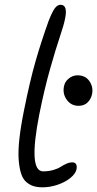

<svg xmlns="http://www.w3.org/2000/svg" viewBox="-20 -780 410 811"><path d="M160.2 11.2Q138.2 11.2 122.1 6.3Q106 1.5 91.3 -11Q76.7 -23.4 69.1 -47.1Q61.5 -70.8 58.8 -106.2Q56.2 -141.6 62 -194.8Q67.9 -248 82 -316.9Q106 -436.5 129.2 -517.8Q152.3 -599.1 185.1 -690.9Q200.2 -729.5 211.2 -744.6Q222.2 -759.8 235.8 -759.8Q267.1 -759.8 254.9 -701.2Q250 -675.3 232.9 -624.8Q215.8 -574.2 191.7 -489.3Q167.5 -404.3 146 -296.9Q98.6 -56.2 162.1 -56.2Q185.5 -56.2 205.3 -62Q225.1 -67.9 236.1 -75.2Q247.1 -82.5 260.3 -88.4Q273.4 -94.2 285.2 -94.2Q308.1 -94.2 303.2 -64.9Q298.8 -45.4 276.4 -27.6Q253.9 -9.8 222.4 0.7Q190.9 11.2 160.2 11.2ZM312 -333Q280.8 -333 262.5 -357.9Q244.1 -382.8 250 -414.1Q253.4 -434.6 270.3 -448.2Q287.1 -461.9 307.1 -461.9Q340.8 -461.9 357.7 -437.3Q374.5 -412.6 369.1 -383.8Q365.2 -362.8 350.6 -347.9Q335.9 -333 312 -333Z"/></svg>

Font: Shantell Sans Irregular
Style: Italic
Weight: 300
Italic angle: -11.31°
Designer: Stephen Nixon, Anya Danilova, Shantell Martin
Foundry: Arrow Type
Version: Version 1.006;[9816181b4]